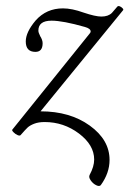

<svg xmlns="http://www.w3.org/2000/svg" viewBox="-20 -439 431 640"><path d="M315.9 178.2Q311 183.6 300.3 178.2Q289.6 172.9 282.2 162.1Q274.9 151.4 278.8 144Q293.9 116.2 293.9 92.8Q293.9 44.4 243.2 6.1Q192.4 -32.2 128.9 -32.2Q108.4 -32.2 94 -26.6Q79.6 -21 72 -13.9Q64.5 -6.8 48.8 11.2Q45.9 14.6 38.3 11.2Q30.8 7.8 24.9 1.7Q19 -4.4 21 -6.8L278.8 -327.1Q282.2 -330.6 282.2 -334Q282.2 -343.8 263.2 -349.1Q189.5 -370.1 151.9 -370.1Q107.9 -370.1 107.9 -336.9Q107.9 -330.6 113.8 -318.8Q122.1 -305.7 122.1 -294.9Q122.1 -266.1 98.1 -266.1Q65.9 -266.1 65.9 -300.8Q65.9 -332 99.1 -371.1Q134.8 -411.1 189.9 -411.1Q219.7 -411.1 258.8 -397Q297.9 -383.8 317.9 -383.8Q340.8 -383.8 353 -396L371.1 -417Q374 -419.9 379.2 -418Q384.3 -416 388.4 -411.6Q392.6 -407.2 390.1 -404.8L115.2 -67.9Q213.4 -67.9 279.3 -20.3Q345.2 27.3 345.2 94.2Q345.2 137.7 315.9 178.2Z"/></svg>

Font: Junicode SmCond Light
Style: Italic
Weight: 300
Width: 4
Italic angle: -11°
Designer: Peter S. Baker
Version: Version 2.206